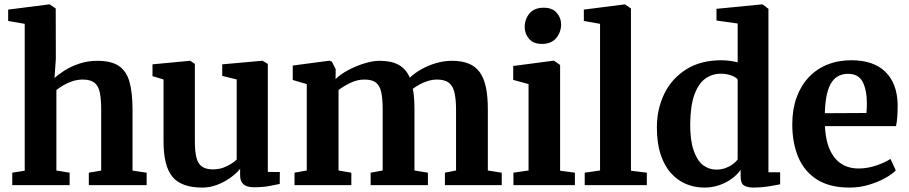

<svg xmlns="http://www.w3.org/2000/svg" viewBox="-20 -839 4118 870"><path d="M92 -65.5V-731L17 -744V-795.5L202 -819H205.5L232.5 -800.5L233 -572L227 -485.5Q244 -501.5 273.2 -520Q302.5 -538.5 340.5 -551Q378.5 -563.5 421 -563.5Q484 -563.5 518.5 -540.2Q553 -517 566.8 -468Q580.5 -419 580.5 -343V-66L644.5 -56.5V0H382.5V-56.5L438.5 -66V-342.5Q438.5 -390 432.2 -420Q426 -450 408 -464.2Q390 -478.5 354.5 -478.5Q332 -478.5 310 -471.5Q288 -464.5 268.8 -453.5Q249.5 -442.5 235.5 -431V-66.5L295.5 -56.5V0H35.5V-56.5Z M1131.5 9.5Q1098.5 9.5 1083.2 -3.8Q1068 -17 1068 -45.5V-74Q1051.5 -53.5 1024.5 -34Q997.5 -14.5 964.5 -1.8Q931.5 11 896.5 11Q802 11 761.5 -37.8Q721 -86.5 721 -198.5V-479L671 -494V-547.5L840 -563.5H842L863 -549.5V-199Q863 -152 870.2 -124.2Q877.5 -96.5 895.5 -84Q913.5 -71.5 944.5 -71.5Q970.5 -71.5 991 -79Q1011.5 -86.5 1027.2 -96.5Q1043 -106.5 1052.5 -116V-479L987 -495V-547.5L1166 -563.5H1170L1193.5 -549.5V-60L1248 -59.5L1247.5 -5.5Q1229.5 -1.5 1199.8 4Q1170 9.5 1131.5 9.5Z M1314.5 0V-56.5L1370 -66.5V-458L1306.5 -476.5V-542L1472.5 -564L1483.5 -560L1501 -526L1500.5 -480.5Q1522.5 -502.5 1557.8 -521.2Q1593 -540 1631.2 -551.8Q1669.5 -563.5 1700 -563.5Q1754.5 -563.5 1787.2 -544.8Q1820 -526 1837 -487Q1857.5 -507 1888.2 -524.5Q1919 -542 1955.2 -552.8Q1991.5 -563.5 2028 -563.5Q2072.5 -563.5 2103.8 -550.8Q2135 -538 2154 -511.5Q2173 -485 2181.8 -443.5Q2190.5 -402 2190.5 -343.5V-66.5L2253.5 -56.5V0H1996V-56.5L2046.5 -66.5V-340Q2046.5 -389 2039.2 -419.8Q2032 -450.5 2013.2 -464.5Q1994.5 -478.5 1960 -478.5Q1940 -478.5 1919.5 -472.2Q1899 -466 1881.2 -456.2Q1863.5 -446.5 1850.5 -436.5Q1853.5 -423.5 1855 -408.8Q1856.5 -394 1857.2 -377.8Q1858 -361.5 1858 -344V-66.5L1919 -56.5V0H1659.5V-56.5L1714 -66.5V-342.5Q1714 -391.5 1707.5 -421.2Q1701 -451 1683.5 -464.8Q1666 -478.5 1631.5 -478.5Q1598 -478.5 1566.5 -463Q1535 -447.5 1514 -431V-66.5L1572 -56.5V0Z M2306.5 0V-56.5L2375 -66.5V-458L2305.5 -477V-540L2487.5 -564H2490.5L2518 -544.5V-65.5L2585 -56.5V0ZM2435 -640Q2397 -640 2377.2 -663.2Q2357.5 -686.5 2357.5 -716Q2357.5 -752 2379.2 -778Q2401 -804 2443.5 -804H2444.5Q2482.5 -804 2502.5 -781.2Q2522.5 -758.5 2522.5 -729Q2522.5 -693.5 2500.5 -666.8Q2478.5 -640 2436 -640Z M2699 -66.5V-731L2625.5 -744V-795.5L2809.5 -819H2812.5L2839 -800.5V-65.5L2911 -56.5V0H2629.5V-56.5Z M3172 11Q3128 11 3089.2 -5Q3050.5 -21 3020.5 -54.2Q2990.5 -87.5 2973.5 -139Q2956.5 -190.5 2956.5 -261.5Q2956.5 -345 2990.2 -414.2Q3024 -483.5 3089.5 -524.8Q3155 -566 3248.5 -566Q3269 -566 3288 -563.2Q3307 -560.5 3322.5 -556.5V-732.5L3226.5 -746V-799L3430.5 -819H3435.5L3462 -799V-58.5H3515V-4Q3494 0.5 3460.8 5.8Q3427.5 11 3396.5 11Q3367 11 3351.5 1.8Q3336 -7.5 3336 -40.5V-69.5Q3320.5 -47 3295.2 -28.8Q3270 -10.5 3238.5 0.2Q3207 11 3172 11ZM3225.5 -70.5Q3248.5 -70.5 3267.5 -77.5Q3286.5 -84.5 3300.5 -95Q3314.5 -105.5 3322.5 -116V-479Q3315 -489.5 3293.2 -497.2Q3271.5 -505 3246 -505Q3207 -505 3176 -482.8Q3145 -460.5 3126.8 -410.8Q3108.5 -361 3107.5 -278Q3107 -204 3122.8 -158Q3138.5 -112 3165.2 -91.2Q3192 -70.5 3225.5 -70.5Z M3830 11Q3739.5 11 3682 -25.5Q3624.5 -62 3597.2 -126.8Q3570 -191.5 3570 -275.5Q3570 -343.5 3589.5 -397.2Q3609 -451 3644.5 -488.8Q3680 -526.5 3729 -546.2Q3778 -566 3837.5 -566Q3938.5 -566 3992 -513.5Q4045.5 -461 4047.5 -366Q4047.5 -333 4045.8 -309.2Q4044 -285.5 4040 -267.5H3718Q3720 -222.5 3730.5 -187Q3741 -151.5 3760.2 -126.5Q3779.5 -101.5 3807 -88.5Q3834.5 -75.5 3871 -75.5Q3911 -75.5 3951.8 -89.5Q3992.5 -103.5 4015 -119L4039 -67Q4023 -50 3990.8 -32Q3958.5 -14 3916.5 -1.5Q3874.5 11 3830 11ZM3717.5 -326 3906 -327Q3907 -337 3907.5 -348.5Q3908 -360 3908 -370.5Q3908 -431 3889 -467.8Q3870 -504.5 3822 -504.5Q3800.5 -504.5 3782 -496Q3763.5 -487.5 3749.5 -467.8Q3735.5 -448 3727.2 -413.2Q3719 -378.5 3717.5 -326Z"/></svg>

Font: Merriweather 28pt
Style: Bold
Weight: 700
Version: Version 2.100